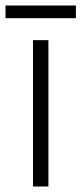

<svg xmlns="http://www.w3.org/2000/svg" viewBox="-40 -678 296 698"><path d="M236 -658H-20V-612H236ZM136 0V-532H80V0Z"/></svg>

Font: Noto Sans Armenian SemiCondensed Light
Style: Regular
Weight: 300
Width: 4
Designer: Monotype Design Team
Foundry: Monotype Imaging Inc.
Version: Version 2.008